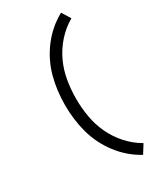

<svg xmlns="http://www.w3.org/2000/svg" viewBox="-244 -926 989 1172"><g transform="rotate(-30 250.0 -340.0)"><path d="M399 161Q355 137 317.5 104.5Q280 72 250 32.5Q220 -7 198 -51.5Q176 -96 163 -144Q150 -192 144 -241Q138 -290 138 -340Q138 -390 144 -439Q150 -488 163 -536Q176 -584 198 -628.5Q220 -673 250 -712.5Q280 -752 317.5 -784.5Q355 -817 399 -841L437 -780Q381 -748 337 -699Q293 -650 265.5 -591.5Q238 -533 227 -469Q216 -405 216 -340Q216 -275 227 -211Q238 -147 265.5 -88.5Q293 -30 337 19Q381 68 437 100Z"/></g></svg>

Font: iosevka_custom_sans_ss08
Style: Regular
Weight: 400
Designer: Belleve Invis
Foundry: Belleve Invis
Version: Version 10.3.0; ttfautohint (v1.8.3)